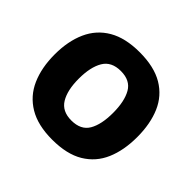

<svg xmlns="http://www.w3.org/2000/svg" viewBox="-171 -927 1140 1140"><g transform="rotate(45 398.5 -357.5)"><path d="M745 -358Q745 -247 709.5 -164.5Q674 -82 597.5 -36Q521 10 398 10Q278 10 201 -36Q124 -82 87.5 -165Q51 -248 51 -359Q51 -470 88 -552.5Q125 -635 202 -680Q279 -725 399 -725Q521 -725 597.5 -679.5Q674 -634 709.5 -551.5Q745 -469 745 -358ZM254 -358Q254 -261 287.5 -206Q321 -151 398 -151Q478 -151 510 -206Q542 -261 542 -358Q542 -455 510 -511Q478 -567 399 -567Q320 -567 287 -511Q254 -455 254 -358Z"/></g></svg>

Font: Noto Sans Khmer UI Black
Style: Regular
Weight: 900
Designer: Danh Hong and the Monotype Design Team
Foundry: Monotype Imaging Inc.
Version: Version 2.002; ttfautohint (v1.8.4.7-5d5b)